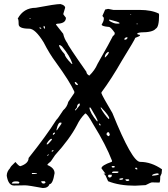

<svg xmlns="http://www.w3.org/2000/svg" viewBox="-20 -909 840 960"><path d="M282.2 -888.7Q305.7 -882.8 305.7 -870.1L296.9 -840.8V-836.9L309.6 -820.3Q309.6 -794.9 275.4 -791Q259.8 -791 259.8 -786.1L295.9 -740.2Q301.8 -713.9 317.4 -692.4Q317.4 -684.6 412.1 -549.8Q412.1 -539.1 425.8 -531.2H426.8Q454.1 -557.6 467.8 -589.8Q531.2 -701.2 544.9 -729.5Q553.7 -733.4 553.7 -743.2V-745.1Q533.2 -774.4 524.4 -774.4Q488.3 -777.3 488.3 -786.1Q499 -803.7 499 -813.5V-820.3L492.2 -829.1V-830.1L505.9 -861.3L519.5 -864.3H522.5L546.9 -859.4H678.7Q737.3 -859.4 774.4 -840.8L775.4 -834Q775.4 -773.4 758.8 -765.6Q744.1 -747.1 685.5 -747.1Q666 -745.1 666 -740.2Q666 -736.3 679.7 -734.4V-731.4Q679.7 -728.5 656.2 -719.7Q656.2 -713.9 589.8 -606.4Q536.1 -512.7 487.3 -447.3V-442.4Q492.2 -427.7 542 -343.8Q640.6 -99.6 680.7 -99.6Q736.3 -99.6 790 -62.5L788.1 -42L781.2 -26.4Q781.2 3.9 776.4 3.9L740.2 2.9Q734.4 2.9 708 16.6L655.3 19.5Q576.2 19.5 520.5 -2.9L507.8 -31.2L498 -42L507.8 -40L487.3 -67.4Q487.3 -82 538.1 -99.6L540 -101.6V-105.5Q509.8 -184.6 446.3 -287.1Q416 -341.8 406.2 -341.8Q380.9 -317.4 364.3 -282.2Q329.1 -214.8 254.9 -132.8L234.4 -102.5Q216.8 -88.9 216.8 -84Q252.9 -69.3 252.9 -43Q244.1 11.7 227.5 11.7Q220.7 31.2 194.3 31.2Q122.1 17.6 105.5 17.6L49.8 18.6Q21.5 18.6 13.7 -30.3Q13.7 -50.8 30.3 -68.4Q31.2 -75.2 56.6 -98.6H57.6Q74.2 -78.1 82 -78.1Q123 -91.8 123 -119.1Q211.9 -230.5 261.7 -309.6Q267.6 -313.5 295.9 -357.4Q315.4 -374 321.3 -399.4L351.6 -444.3V-451.2Q329.1 -501 259.8 -596.7Q227.5 -639.6 198.2 -697.3Q156.2 -765.6 126 -765.6Q73.2 -765.6 73.2 -788.1Q73.2 -815.4 68.4 -815.4Q97.7 -870.1 159.2 -870.1Q256.8 -888.7 282.2 -888.7ZM630.9 -835.9V-834H635.7V-835.9ZM127.9 -818.4V-815.4H132.8V-818.4ZM526.4 -811.5V-804.7Q549.8 -791 562.5 -791H577.1V-794.9Q576.2 -798.8 526.4 -811.5ZM663.1 -791V-788.1H668V-791ZM198.2 -779.3V-770.5L203.1 -765.6H205.1V-768.6Q205.1 -777.3 200.2 -779.3ZM177.7 -772.5V-768.6L180.7 -765.6H186.5V-767.6L180.7 -772.5ZM601.6 -713.9V-710.9H610.4L617.2 -717.8V-722.7H615.2Q605.5 -722.7 601.6 -713.9ZM275.4 -683.6Q275.4 -668.9 303.7 -637.7Q303.7 -625 337.9 -589.8H341.8V-590.8Q330.1 -628.9 290 -676.8Q283.2 -683.6 276.4 -683.6ZM503.9 -622.1H505.9Q524.4 -638.7 524.4 -649.4H519.5Q503.9 -638.7 503.9 -622.1ZM353.5 -499Q355.5 -483.4 369.1 -483.4V-487.3Q365.2 -495.1 357.4 -499ZM355.5 -360.4V-357.4H358.4L378.9 -382.8V-391.6Q366.2 -391.6 364.3 -371.1ZM485.4 -372.1 483.4 -371.1V-369.1Q499 -339.8 522.5 -314.5H524.4L526.4 -316.4Q526.4 -330.1 485.4 -372.1ZM426.8 -371.1Q430.7 -343.8 464.8 -302.7H467.8V-305.7Q467.8 -312.5 432.6 -371.1ZM262.7 -261.7V-257.8H264.6L287.1 -290V-295.9H280.3Q270.5 -295.9 262.7 -261.7ZM476.6 -292 474.6 -290V-289.1L478.5 -282.2H483.4V-285.2ZM512.7 -237.3Q513.7 -232.4 521.5 -228.5H524.4L529.3 -234.4Q526.4 -248 522.5 -248Q512.7 -248 512.7 -237.3ZM244.1 -235.4H248L254.9 -242.2V-246.1Q244.1 -246.1 244.1 -235.4ZM213.9 -191.4V-186.5H214.8Q220.7 -186.5 239.3 -210V-214.8H234.4Q222.7 -207 213.9 -191.4ZM237.3 -153.3 241.2 -150.4 248 -155.3V-157.2H241.2ZM216.8 -132.8V-129.9H218.8L223.6 -134.8V-136.7H220.7ZM538.1 -76.2V-74.2L542 -71.3H550.8L553.7 -74.2V-76.2L550.8 -79.1H542ZM656.2 -69.3V-65.4L660.2 -62.5H667V-65.4L661.1 -71.3ZM540 -46.9V-44.9L548.8 -43.9H562.5Q571.3 -43.9 572.3 -48.8V-50.8L564.5 -51.8H553.7Q541 -51.8 540 -46.9ZM740.2 -31.2 742.2 -30.3Q774.4 -33.2 774.4 -38.1L770.5 -42H763.7Q740.2 -38.1 740.2 -31.2ZM520.5 -31.2V-26.4L525.4 -21.5H527.3Q539.1 -21.5 539.1 -33.2V-35.2H523.4ZM576.2 -12.7 580.1 -9.8H582Q593.8 -9.8 595.7 -14.6V-17.6H586.9Q576.2 -16.6 576.2 -12.7ZM607.4 -12.7V-9.8Q609.4 -3.9 617.2 -3.9L626 -5.9V-9.8L623 -12.7ZM139.6 -43.9V-39.1H152.3L164.1 -41V-43.9ZM186.5 -2.9V0Q189.5 8.8 198.2 8.8Q205.1 8.8 208 2L203.1 -2.9ZM39.1 6.8V8.8H73.2L77.1 4.9V3.9Q75.2 -2 63.5 -2H56.6Q43 -2 39.1 6.8Z"/></svg>

Font: Love Ya Like A Sister
Style: Regular
Weight: 400
Designer: Kimberly Geswein
Foundry: Kimberly Geswein
Version: Version 1.002 2007